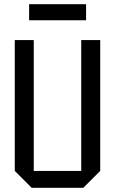

<svg xmlns="http://www.w3.org/2000/svg" viewBox="-20 -890 545 910"><path d="M50 -80V-700H140V-80H365V-700H455V-80L375 0H130ZM118 -794V-870H388V-794Z"/></svg>

Font: Tektur SemiCondensed
Style: Regular
Weight: 400
Width: 4
Designer: Adam Jagosz
Foundry: Adam Jagosz
Version: Version 1.005;gftools[0.9.30]